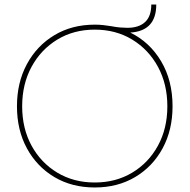

<svg xmlns="http://www.w3.org/2000/svg" viewBox="-20 -819 838 849"><path d="M399 10Q298 10 220.5 -36Q143 -82 99 -163Q55 -244 55 -349Q55 -454 99 -535.5Q143 -617 220.5 -663.5Q298 -710 399 -710Q419 -710 437 -708Q455 -706 473 -703Q493 -699 511.5 -697.5Q530 -696 543 -696Q594 -696 621.5 -721.5Q649 -747 649 -799H671Q671 -682 556 -675Q642 -633 692.5 -548Q743 -463 743 -349Q743 -244 699 -163Q655 -82 577.5 -36Q500 10 399 10ZM399 -12Q492 -12 564.5 -55.5Q637 -99 678.5 -175Q720 -251 720 -349Q720 -447 678.5 -523.5Q637 -600 564.5 -644Q492 -688 399 -688Q306 -688 233.5 -644Q161 -600 119.5 -523.5Q78 -447 78 -349Q78 -251 119.5 -175Q161 -99 233.5 -55.5Q306 -12 399 -12Z"/></svg>

Font: Lexend Thin
Style: Regular
Weight: 100
Designer: Bonnie Shaver-Troup, Thomas Jockin
Foundry: Lexend
Version: Version 1.007; ttfautohint (v1.8.3)